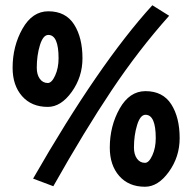

<svg xmlns="http://www.w3.org/2000/svg" viewBox="-20 -686 716 731"><path d="M120 -428Q120 -402 131.5 -386Q143 -370 162 -370Q177 -370 190 -398.5Q203 -427 203 -464Q203 -553 164 -553Q144 -553 132 -514Q120 -475 120 -428ZM28 -428Q28 -510 65.5 -576.5Q103 -643 164 -643Q230 -643 262 -593Q294 -543 294 -464Q294 -393 253 -336Q212 -279 162 -279Q100 -279 64 -320Q28 -361 28 -428ZM490 -124Q490 -98 501.5 -82Q513 -66 532 -66Q547 -66 560 -94.5Q573 -123 573 -160Q573 -249 534 -249Q514 -249 502 -210Q490 -171 490 -124ZM398 -124Q398 -206 435.5 -272.5Q473 -339 534 -339Q600 -339 632 -289Q664 -239 664 -160Q664 -89 623 -32Q582 25 532 25Q470 25 434 -16Q398 -57 398 -124ZM183 23 106 -6Q356 -442 560 -666L624 -626Q508 -496 405 -342Q302 -188 183 23Z"/></svg>

Font: Boogaloo
Style: Regular
Weight: 400
Designer: John Vargas Beltran
Foundry: John Vargas Beltran
Version: Version 1.001